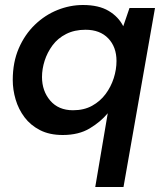

<svg xmlns="http://www.w3.org/2000/svg" viewBox="-20 -528 650 768"><path d="M361 220 411 -75Q383 -41 339 -14.5Q295 12 231 12Q178 12 140 -7.5Q102 -27 78 -59Q54 -91 42.5 -130Q31 -169 31 -208Q31 -279 55 -334.5Q79 -390 119.5 -429Q160 -468 210 -488Q260 -508 312 -508Q375 -508 414.5 -484.5Q454 -461 473 -423L498 -496H600L474 220ZM272 -87Q316 -87 348.5 -105Q381 -123 402.5 -152Q424 -181 435 -215.5Q446 -250 446 -284Q446 -340 413 -374.5Q380 -409 322 -409Q278 -409 244.5 -392Q211 -375 190 -346.5Q169 -318 158.5 -285Q148 -252 148 -220Q148 -164 181 -125.5Q214 -87 272 -87Z"/></svg>

Font: Rethink Sans SemiBold
Style: Italic
Weight: 600
Italic angle: -10°
Designer: The Rethink Sans project authors (Hans Thiessen). DM Sans designed by Colophon Foundry.
Foundry: Rethink Communications LLC
Version: Version 1.001